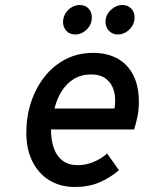

<svg xmlns="http://www.w3.org/2000/svg" viewBox="-20 -734 574 766"><path d="M279.5 12Q220 12 176.5 -15Q133 -42 109 -90.5Q85 -139 85 -204Q85 -269 104 -326.5Q123 -384 158 -428.2Q193 -472.5 242 -497.8Q291 -523 351 -523Q407 -523 448 -500.8Q489 -478.5 511.5 -434.8Q534 -391 534 -327Q534 -296 528.5 -269.2Q523 -242.5 515 -217.5H183.5Q183.5 -173.5 195.2 -141.5Q207 -109.5 230.8 -92.2Q254.5 -75 291.5 -75Q320 -75 350.5 -86.8Q381 -98.5 407.5 -121.5L454.5 -55Q419.5 -24.5 376.2 -6.2Q333 12 279.5 12ZM197.5 -301H437Q443 -341 434.5 -371.5Q426 -402 403.2 -419.5Q380.5 -437 343.5 -437Q303.5 -437 274 -418.5Q244.5 -400 225.5 -369.2Q206.5 -338.5 197.5 -301ZM450.5 -596.5Q428.5 -596.5 414.8 -611Q401 -625.5 401 -646Q401 -674.5 422 -694.2Q443 -714 468.5 -714Q490 -714 503.5 -699.8Q517 -685.5 517 -665Q517 -646 507.5 -630.5Q498 -615 482.8 -605.8Q467.5 -596.5 450.5 -596.5ZM280 -596.5Q258 -596.5 244.8 -611Q231.5 -625.5 231.5 -646Q231.5 -664.5 241 -680Q250.5 -695.5 265.8 -704.8Q281 -714 297.5 -714Q320.5 -714 333.5 -699.8Q346.5 -685.5 346.5 -665Q346.5 -636.5 326.2 -616.5Q306 -596.5 280 -596.5Z"/></svg>

Font: Overpass Medium
Style: Italic
Weight: 500
Italic angle: -10°
Designer: Delve Withrington, Dave Bailey, Thomas Jockin
Foundry: Delve Fonts LLC
Version: Version 4.000